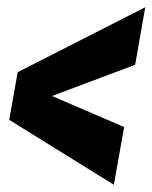

<svg xmlns="http://www.w3.org/2000/svg" viewBox="-20 -509 422 532"><path d="M295.5 3 5.5 -177 29 -309 382.5 -489 354.5 -329.5 124 -243 324 -157Z"/></svg>

Font: Anybody ExtraBold
Style: Italic
Weight: 800
Italic angle: -10°
Designer: Tyler Finck
Foundry: Etcetera Type Company
Version: Version 1.010; ttfautohint (v1.8.3) -l 8 -r 50 -G 200 -x 14 